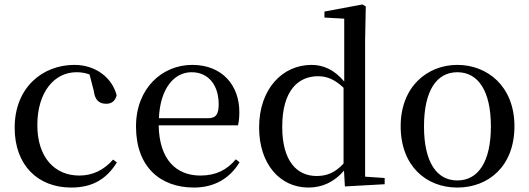

<svg xmlns="http://www.w3.org/2000/svg" viewBox="-20 -829 2381 864"><path d="M300 15C399 15 460 -25 506 -98L489 -111C447 -63 396 -39 337 -39C225 -39 148 -122 148 -266C148 -414 224 -504 324 -504C344 -504 363 -501 383 -494L402 -420C407 -378 427 -362 458 -362C482 -362 498 -374 505 -400C484 -481 409 -537 315 -537C172 -537 46 -436 46 -254C46 -84 152 15 300 15Z M853 15C945 15 1015 -27 1058 -99L1041 -112C1002 -65 952 -39 882 -39C775 -39 697 -108 694 -265H1051C1055 -281 1057 -301 1057 -325C1057 -445 980 -537 845 -537C710 -537 592 -432 592 -260C592 -78 701 15 853 15ZM695 -297C701 -432 764 -504 842 -504C918 -504 964 -446 964 -360C964 -316 953 -297 916 -297Z M1532 10 1711 0V-28L1623 -34V-647L1626 -800L1611 -809L1440 -777V-750L1529 -745V-462C1485 -515 1435 -537 1382 -537C1251 -537 1146 -429 1146 -255C1146 -92 1239 15 1368 15C1430 15 1484 -10 1528 -61ZM1526 -93C1488 -52 1451 -37 1405 -37C1316 -37 1250 -104 1250 -258C1250 -423 1323 -486 1411 -486C1452 -486 1487 -471 1526 -434Z M2038 15C2178 15 2295 -81 2295 -261C2295 -441 2173 -537 2038 -537C1904 -537 1783 -440 1783 -261C1783 -82 1898 15 2038 15ZM2038 -17C1944 -17 1888 -101 1888 -260C1888 -420 1944 -504 2038 -504C2132 -504 2189 -420 2189 -260C2189 -101 2132 -17 2038 -17Z"/></svg>

Font: Noto Serif HK Medium
Style: Regular
Weight: 500
Designer: Ryoko NISHIZUKA 西塚涼子 (kana & ideographs); Frank Grießhammer (Latin, Greek & Cyrillic); Wenlong ZHANG 张文龙 (bopomofo); San
Foundry: Adobe
Version: Version 2.001;hotconv 1.1.0;makeotfexe 2.6.0